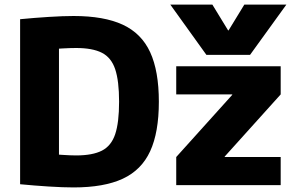

<svg xmlns="http://www.w3.org/2000/svg" viewBox="-20 -810 1300 840"><path d="M725 -790H909L978 -677H980L1049 -790H1233L1074 -570H883ZM302 10Q256 10 193 6Q130 2 68 -4V-726Q130 -732 193 -736Q256 -740 302 -740Q435 -740 517 -702Q599 -664 637 -581.5Q675 -499 675 -365Q675 -231 637 -148.5Q599 -66 517 -28Q435 10 302 10ZM313 -130Q385 -130 426 -151Q467 -172 484 -223Q501 -274 501 -365Q501 -456 484 -507Q467 -558 426 -579Q385 -600 313 -600Q288 -600 251.5 -598Q215 -596 161 -591L238 -669V-61L161 -139Q215 -135 251.5 -132.5Q288 -130 313 -130ZM751 0V-123L996 -395V-397H751V-520H1208V-397L963 -125V-123H1208V0Z"/></svg>

Font: M PLUS 2 ExtraBold
Style: Regular
Weight: 800
Version: Version 1.001